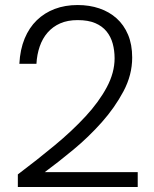

<svg xmlns="http://www.w3.org/2000/svg" viewBox="-20 -749 612 764"><path d="M51 -55Q128 -113 198 -171Q268 -229 321 -286.5Q374 -344 405 -402Q436 -460 436 -517Q436 -548 428.5 -575.5Q421 -603 404 -624Q387 -645 359 -657Q331 -669 289 -669Q249 -669 219.5 -656Q190 -643 169.5 -619.5Q149 -596 138 -564Q127 -532 125 -495H57Q60 -552 78 -595.5Q96 -639 126.5 -668.5Q157 -698 198 -713.5Q239 -729 289 -729Q336 -729 375.5 -715.5Q415 -702 444 -676Q473 -650 489.5 -611Q506 -572 506 -520Q506 -451 471.5 -386Q437 -321 385 -262.5Q333 -204 272 -153.5Q211 -103 158 -64H528V-5H51Z"/></svg>

Font: SVN-Poppins Light
Style: Regular
Weight: 300
Designer: Ninad Kale (Devanagari), Jonny Pinhorn (Latin)
Foundry: Indian Type Foundry
Version: Version 3.002 2017; ttfautohint (v1.8.3)